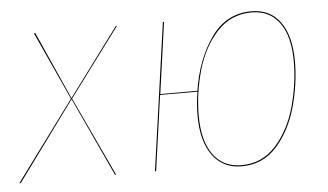

<svg xmlns="http://www.w3.org/2000/svg" viewBox="-55 -594 1146 670"><g transform="rotate(-5 518.0 -259.0)"><path d="M197 -278 327 0H323L195 -276L-7 0H-12L193 -278L84 -517H89L195 -280L371 -517H375Z M983 -340Q983 -261 960.5 -180.5Q938 -100 889.5 -45.5Q841 9 766 9Q701 9 664.5 -41Q628 -91 628 -180Q628 -223 635 -264H504L467 0H463L536 -517H540L505 -267H635Q652 -376 705 -451.5Q758 -527 847 -527Q912 -527 947.5 -478Q983 -429 983 -340ZM979 -340Q979 -428 944.5 -475.5Q910 -523 847 -523Q774 -523 725.5 -470Q677 -417 654.5 -338Q632 -259 632 -180Q632 -92 667 -43.5Q702 5 766 5Q839 5 887 -49Q935 -103 957 -182.5Q979 -262 979 -340Z"/></g></svg>

Font: Fira Sans Condensed Four
Style: Italic
Weight: 100
Width: 3
Italic angle: -8°
Designer: bBox Type GmbH & Carrois Corporate GbR & Edenspiekermann AG
Foundry: bBox Type GmbH & Carrois Corporate GbR & Edenspiekermann AG
Version: Version 4.301